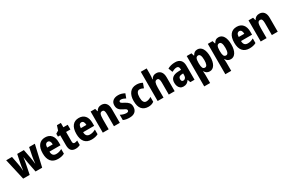

<svg xmlns="http://www.w3.org/2000/svg" viewBox="179 -2424 6455 4327"><g transform="rotate(-30 3406.5 -260.0)"><path d="M404 -259Q397 -295 391 -338.5Q385 -382 381 -412H378Q373 -378 367 -334.5Q361 -291 354 -258L302 0H133L8 -550H159L198 -346Q206 -306 212.5 -256Q219 -206 221 -162H225Q228 -200 235 -247Q242 -294 251 -336L295 -550H468L510 -334Q517 -291 524.5 -244.5Q532 -198 535 -162H539Q542 -202 548 -249.5Q554 -297 562 -338L605 -550H754L627 0H455Z M1022 -559Q1124 -559 1180.5 -493.5Q1237 -428 1237 -309V-231H950Q951 -108 1059 -108Q1099 -108 1134 -118Q1169 -128 1209 -150V-29Q1139 10 1038 10Q920 10 859 -62.5Q798 -135 798 -272Q798 -412 856.5 -485.5Q915 -559 1022 -559ZM1026 -445Q993 -445 973 -419.5Q953 -394 951 -336H1096Q1096 -388 1077.5 -416.5Q1059 -445 1026 -445Z M1543 -118Q1560 -118 1578.5 -123Q1597 -128 1616 -136V-18Q1590 -5 1561 2.5Q1532 10 1496 10Q1420 10 1382 -33Q1344 -76 1344 -173V-428H1285V-503L1356 -546L1394 -663H1496V-550H1609V-428H1496V-179Q1496 -118 1543 -118Z M1898 -559Q2000 -559 2056.5 -493.5Q2113 -428 2113 -309V-231H1826Q1827 -108 1935 -108Q1975 -108 2010 -118Q2045 -128 2085 -150V-29Q2015 10 1914 10Q1796 10 1735 -62.5Q1674 -135 1674 -272Q1674 -412 1732.5 -485.5Q1791 -559 1898 -559ZM1902 -445Q1869 -445 1849 -419.5Q1829 -394 1827 -336H1972Q1972 -388 1953.5 -416.5Q1935 -445 1902 -445Z M2486 -560Q2562 -560 2605 -509.5Q2648 -459 2648 -360V0H2495V-315Q2495 -371 2482.5 -400Q2470 -429 2435 -429Q2390 -429 2374 -388.5Q2358 -348 2358 -256V0H2205V-550H2324L2342 -479H2350Q2392 -560 2486 -560Z M3095 -165Q3095 -81 3045 -35.5Q2995 10 2899 10Q2854 10 2814 3Q2774 -4 2737 -21V-159Q2771 -140 2811.5 -127.5Q2852 -115 2888 -115Q2946 -115 2946 -156Q2946 -168 2939.5 -178.5Q2933 -189 2912.5 -201.5Q2892 -214 2852 -233Q2795 -260 2765.5 -299.5Q2736 -339 2736 -401Q2736 -477 2786.5 -518.5Q2837 -560 2924 -560Q2969 -560 3008.5 -548.5Q3048 -537 3089 -515L3048 -404Q3020 -420 2988.5 -431.5Q2957 -443 2930 -443Q2882 -443 2882 -409Q2882 -397 2888.5 -388Q2895 -379 2914.5 -367.5Q2934 -356 2973 -336Q3030 -306 3062.5 -268Q3095 -230 3095 -165Z M3393 10Q3282 10 3222.5 -58.5Q3163 -127 3163 -272Q3163 -403 3223.5 -481.5Q3284 -560 3399 -560Q3444 -560 3481.5 -550Q3519 -540 3551 -521L3508 -402Q3482 -416 3457 -424Q3432 -432 3406 -432Q3365 -432 3341.5 -391.5Q3318 -351 3318 -273Q3318 -194 3341.5 -156Q3365 -118 3408 -118Q3474 -118 3537 -162V-35Q3477 10 3393 10Z M3785 -612Q3785 -574 3782 -541Q3779 -508 3774 -481H3783Q3821 -560 3912 -560Q3988 -560 4031.5 -509Q4075 -458 4075 -360V0H3922V-315Q3922 -429 3865 -429Q3818 -429 3801.5 -386Q3785 -343 3785 -256V0H3632V-760H3785Z M4407 -560Q4495 -560 4543.5 -510.5Q4592 -461 4592 -363V0H4483L4456 -73H4453Q4424 -31 4390.5 -10.5Q4357 10 4302 10Q4255 10 4224 -13.5Q4193 -37 4177 -76.5Q4161 -116 4161 -165Q4161 -252 4213 -295.5Q4265 -339 4363 -343L4440 -346V-363Q4440 -442 4377 -442Q4350 -442 4318 -431.5Q4286 -421 4250 -402L4208 -511Q4249 -535 4299 -547.5Q4349 -560 4407 -560ZM4401 -249Q4356 -246 4335.5 -227Q4315 -208 4315 -172Q4315 -108 4365 -108Q4397 -108 4418.5 -133.5Q4440 -159 4440 -202V-251Z M4985 -560Q5067 -560 5113 -485.5Q5159 -411 5159 -274Q5159 -139 5112 -64.5Q5065 10 4987 10Q4942 10 4910.5 -10Q4879 -30 4859 -67H4853Q4855 -38 4857 -13.5Q4859 11 4859 30V240H4706V-550H4829L4851 -478H4859Q4883 -523 4912.5 -541.5Q4942 -560 4985 -560ZM4935 -434Q4894 -434 4876.5 -399.5Q4859 -365 4859 -289V-264Q4859 -190 4876 -154Q4893 -118 4935 -118Q5005 -118 5005 -274Q5005 -434 4935 -434Z M5534 -560Q5616 -560 5662 -485.5Q5708 -411 5708 -274Q5708 -139 5661 -64.5Q5614 10 5536 10Q5491 10 5459.5 -10Q5428 -30 5408 -67H5402Q5404 -38 5406 -13.5Q5408 11 5408 30V240H5255V-550H5378L5400 -478H5408Q5432 -523 5461.5 -541.5Q5491 -560 5534 -560ZM5484 -434Q5443 -434 5425.5 -399.5Q5408 -365 5408 -289V-264Q5408 -190 5425 -154Q5442 -118 5484 -118Q5554 -118 5554 -274Q5554 -434 5484 -434Z M6007 -559Q6109 -559 6165.5 -493.5Q6222 -428 6222 -309V-231H5935Q5936 -108 6044 -108Q6084 -108 6119 -118Q6154 -128 6194 -150V-29Q6124 10 6023 10Q5905 10 5844 -62.5Q5783 -135 5783 -272Q5783 -412 5841.5 -485.5Q5900 -559 6007 -559ZM6011 -445Q5978 -445 5958 -419.5Q5938 -394 5936 -336H6081Q6081 -388 6062.5 -416.5Q6044 -445 6011 -445Z M6595 -560Q6671 -560 6714 -509.5Q6757 -459 6757 -360V0H6604V-315Q6604 -371 6591.5 -400Q6579 -429 6544 -429Q6499 -429 6483 -388.5Q6467 -348 6467 -256V0H6314V-550H6433L6451 -479H6459Q6501 -560 6595 -560Z"/></g></svg>

Font: Noto Sans Lao Condensed ExtraBold
Style: Regular
Weight: 800
Width: 3
Designer: Monotype Design Team
Foundry: Monotype Imaging Inc.
Version: Version 2.003; ttfautohint (v1.8.4.7-5d5b)